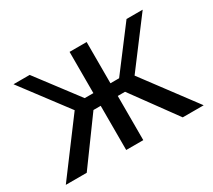

<svg xmlns="http://www.w3.org/2000/svg" viewBox="-134 -966 1348 1215"><g transform="rotate(-30 539.5 -358.5)"><path d="M890.2 0 627.2 -360.8 738 -408.4 1043.2 0ZM477.1 0V-716.9H601.8V0ZM522.3 -322.8V-415.6H743.3V-322.8ZM638.5 -380.4 893.3 -716.9H1011.3L739.7 -356.5ZM188.6 0H35.7L340.9 -408.4L451.8 -360.8ZM556.6 -322.8H335.7V-415.6H556.6ZM440.4 -380.4 339.1 -356.5 67.4 -716.9H185.6Z"/></g></svg>

Font: Russolo 10pt ExtraLight
Style: Regular
Weight: 200
Designer: Micah Stupak-Hahn
Version: Version 1.000